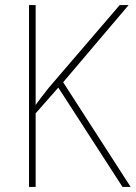

<svg xmlns="http://www.w3.org/2000/svg" viewBox="-20 -734 533 754"><path d="M493 0 228 -411 485 -714H450L172 -390C150 -362 132 -339 120 -322V-714H94V0H120V-289L209 -390L461 0Z"/></svg>

Font: Noto Sans Hebrew SemiCondensed Thin
Style: Regular
Weight: 100
Width: 4
Designer: Monotype Design Team
Foundry: Monotype Imaging Inc.
Version: Version 2.004